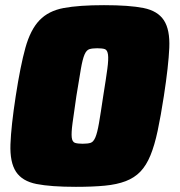

<svg xmlns="http://www.w3.org/2000/svg" viewBox="-20 -716 698 744"><path d="M274 8Q177 8 121.5 -3Q66 -14 42 -50.5Q18 -87 20.5 -157Q23 -227 41 -344Q59 -461 78.5 -531Q98 -601 133 -637.5Q168 -674 227 -685Q286 -696 383 -696Q481 -696 536 -685Q591 -674 615 -637.5Q639 -601 636 -531Q633 -461 615 -344Q603 -266 591 -209.5Q579 -153 563 -114Q547 -75 524 -51Q501 -27 467 -14Q433 -1 386 3.5Q339 8 274 8ZM300 -159Q320 -159 331 -162.5Q342 -166 349.5 -183.5Q357 -201 363.5 -238.5Q370 -276 380 -344Q391 -412 396 -449.5Q401 -487 398.5 -504.5Q396 -522 386.5 -525.5Q377 -529 357 -529Q338 -529 326.5 -525.5Q315 -522 307.5 -504.5Q300 -487 293.5 -449.5Q287 -412 276 -344Q266 -276 261 -238.5Q256 -201 258 -183.5Q260 -166 270.5 -162.5Q281 -159 300 -159Z"/></svg>

Font: Azeri Sans Black
Style: Italic
Weight: 900
Designer: Hector Gatti & Omnibus-Type (original fonts) / Cristiano Sobral (main changes and remastering)
Foundry: Omnibus-Type
Version: Version 0.07;August 21, 2020;FontCreator 13.0.0.2681 64-bit;